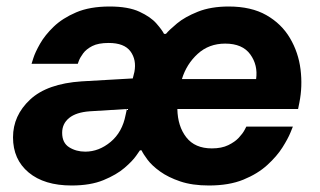

<svg xmlns="http://www.w3.org/2000/svg" viewBox="-20 -560 983 590"><path d="M200 10Q116 10 68 -30Q20 -70 20 -138Q20 -205 72.5 -254Q125 -303 231 -310L388 -319L393 -339Q400 -376 381 -402Q362 -428 314 -428Q282 -428 263.5 -418.5Q245 -409 235.5 -396Q226 -383 222.5 -373.5Q219 -364 219 -364H77Q77 -364 82.5 -381.5Q88 -399 103 -425.5Q118 -452 145 -478Q172 -504 214 -522Q256 -540 317 -540Q374 -540 408.5 -524Q443 -508 460.5 -488Q478 -468 484 -456H490Q500 -468 524 -488Q548 -508 588 -524Q628 -540 683 -540Q752 -540 798.5 -513.5Q845 -487 871 -443Q897 -399 903.5 -347Q910 -295 900 -245L896 -225H525Q526 -172 552.5 -138Q579 -104 631 -104Q661 -104 681.5 -114Q702 -124 714 -137Q726 -150 731.5 -160.5Q737 -171 737 -171H880Q880 -171 872.5 -152.5Q865 -134 848 -107Q831 -80 801.5 -53Q772 -26 728 -8Q684 10 622 10Q571 10 534 -2.5Q497 -15 472 -33Q447 -51 433.5 -69Q420 -87 415 -98H410Q410 -98 398.5 -81.5Q387 -65 362.5 -44Q338 -23 298 -6.5Q258 10 200 10ZM539 -317H767Q773 -360 749 -393Q725 -426 672 -426Q622 -426 587.5 -394.5Q553 -363 539 -317ZM242 -94Q284 -94 320 -124Q356 -154 366 -207L370 -225L256 -218Q214 -215 192.5 -197.5Q171 -180 171 -152Q171 -121 192.5 -107.5Q214 -94 242 -94Z"/></svg>

Font: Be Vietnam Pro
Style: Bold Italic
Weight: 700
Italic angle: -12°
Designer: Lam Bao, Tony Le, Vietanh Nguyen
Foundry: Yellow Type Foundry
Version: Version 1.002; ttfautohint (v1.8.3)